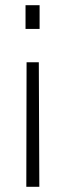

<svg xmlns="http://www.w3.org/2000/svg" viewBox="-20 -520 252 737"><path d="M129 -281 131 197H81L82 -281ZM132 -500V-409H78V-500Z"/></svg>

Font: Cairo Play Light
Style: Regular
Weight: 300
Version: Version 3.119